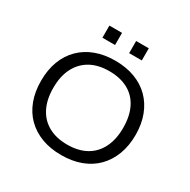

<svg xmlns="http://www.w3.org/2000/svg" viewBox="-195 -1081 1263 1275"><g transform="rotate(30 436.5 -443.5)"><path d="M437 9Q353 9 286.5 -16Q220 -41 172.5 -88Q125 -135 100 -202Q75 -269 75 -352Q75 -436 100 -502.5Q125 -569 172.5 -616.5Q220 -664 287 -689Q354 -714 437 -714Q520 -714 587 -689Q654 -664 701 -617Q748 -570 773.5 -503.5Q799 -437 799 -354Q799 -270 773.5 -203Q748 -136 701 -88.5Q654 -41 587 -16Q520 9 437 9ZM437 -71Q521 -71 580.5 -104Q640 -137 672 -200.5Q704 -264 704 -353Q704 -443 672.5 -506Q641 -569 581 -601.5Q521 -634 437 -634Q353 -634 293.5 -601Q234 -568 201.5 -505Q169 -442 169 -352Q169 -263 201 -200Q233 -137 293 -104Q353 -71 437 -71ZM490 -803V-896H587V-803ZM285 -803V-896H382V-803Z"/></g></svg>

Font: Nunito Sans 10pt SemiExpanded
Style: Regular
Weight: 400
Width: 6
Designer: Vernon Adams
Foundry: Vernon Adams
Version: Version 3.101;gftools[0.9.27]